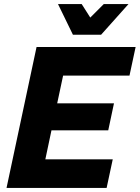

<svg xmlns="http://www.w3.org/2000/svg" viewBox="-20 -920 684 940"><path d="M12 0 159 -690H644L614 -550H289L260 -414H538L510 -282H232L202 -140H532L502 0ZM264 -900H380L422 -834L488 -900H609L475 -750H337Z"/></svg>

Font: Radio Canada
Style: Bold Italic
Weight: 700
Italic angle: -12°
Designer: Charles Daoud, Etienne Aubert Bonn, Alexandre Saumier Demers, Jacques Le Bailly
Foundry: Radio-Canada
Version: Version 2.104; ttfautohint (v1.8.4.7-5d5b);gftools[0.9.28.de